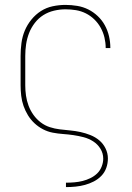

<svg xmlns="http://www.w3.org/2000/svg" viewBox="-20 -548 540 783"><path d="M249 215V197H250Q267 197 284 195.5Q301 194 317 190Q333 186 348.5 178.5Q364 171 376 159.5Q388 148 394.5 131.5Q401 115 401 99Q401 77 389.5 58.5Q378 40 360 28.5Q342 17 321 11.5Q300 6 279 3Q258 0 237 -1.5Q216 -3 195 -7Q174 -11 155 -21Q136 -31 120.5 -45.5Q105 -60 94 -78Q83 -96 76 -116Q69 -136 66.5 -157.5Q64 -179 64 -200V-320Q64 -346 67.5 -372.5Q71 -399 81 -423Q91 -447 108 -468Q125 -489 147 -503Q169 -517 195 -522.5Q221 -528 247 -528Q271 -528 295 -524Q319 -520 340 -509.5Q361 -499 378.5 -482.5Q396 -466 407.5 -445Q419 -424 424.5 -400.5Q430 -377 430 -353V-352H411V-353Q411 -374 406 -395Q401 -416 390.5 -435Q380 -454 364.5 -469Q349 -484 330 -493.5Q311 -503 290 -506.5Q269 -510 247 -510Q224 -510 200.5 -504.5Q177 -499 157 -486.5Q137 -474 122 -454.5Q107 -435 98.5 -413Q90 -391 86.5 -367.5Q83 -344 83 -320V-200Q83 -179 86 -158Q89 -137 96.5 -117Q104 -97 116.5 -79.5Q129 -62 146 -49Q163 -36 183 -29.5Q203 -23 224 -20.5Q245 -18 266.5 -16Q288 -14 308.5 -9.5Q329 -5 349 3Q369 11 385 24.5Q401 38 410.5 57.5Q420 77 420 98Q420 118 413.5 136.5Q407 155 393.5 169Q380 183 362.5 192Q345 201 326.5 206Q308 211 288.5 213Q269 215 250 215Z"/></svg>

Font: Iosevka SS18 Thin
Style: Regular
Weight: 100
Monospace: yes
Designer: Belleve Invis
Foundry: Belleve Invis
Version: Version 25.1.1; ttfautohint (v1.8.4)